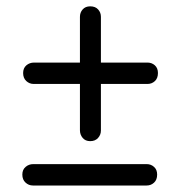

<svg xmlns="http://www.w3.org/2000/svg" viewBox="-20 -653 569 606"><path d="M53 -422.5Q53 -438 63.2 -446.8Q73.5 -455.5 87.5 -455.5H445.5Q459 -455.5 468.8 -446.8Q478.5 -438 478.5 -422.5Q478.5 -406 468.8 -397Q459 -388 445.5 -388H86.5Q73 -388 63 -397.2Q53 -406.5 53 -422.5ZM264.7 -207.5Q249.5 -207.5 240.9 -217.8Q232.3 -228 232.3 -242V-600Q232.3 -613.5 240.9 -623.2Q249.5 -633 264.7 -633Q280.9 -633 289.7 -623.2Q298.5 -613.5 298.5 -600V-241Q298.5 -227.5 289.4 -217.5Q280.4 -207.5 264.7 -207.5ZM50.5 -102Q50.5 -117.5 60.8 -126.2Q71 -135 85 -135H443Q456.5 -135 466.2 -126.2Q476 -117.5 476 -102Q476 -85.5 466.2 -76.5Q456.5 -67.5 443 -67.5H84Q70.5 -67.5 60.5 -76.8Q50.5 -86 50.5 -102Z"/></svg>

Font: Fraunces 72pt S100
Style: Regular
Weight: 400
Version: Version 1.000; ttfautohint (v1.8.3)